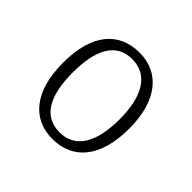

<svg xmlns="http://www.w3.org/2000/svg" viewBox="-100 -814 530 530"><g transform="rotate(45 165.0 -549.5)"><path d="M164 -380C242 -380 294 -436 294 -550C294 -663 241 -719 166 -719C87 -719 36 -664 36 -550C36 -436 88 -380 164 -380ZM165 -407C100 -407 74 -463 74 -550C74 -636 100 -692 164 -692C228 -692 257 -636 257 -550C257 -463 229 -407 165 -407Z"/></g></svg>

Font: Noto Serif Ethiopic SemiCondensed ExtraLight
Style: Regular
Weight: 200
Width: 4
Designer: Monotype Design Team
Foundry: Monotype Imaging Inc.
Version: Version 2.102